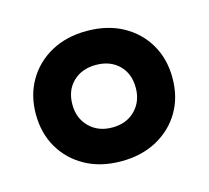

<svg xmlns="http://www.w3.org/2000/svg" viewBox="-58 -831 480 442"><g transform="rotate(-15 181.5 -610.0)"><path d="M181.5 -454.5Q133 -454.5 96.5 -474.5Q60 -494.5 39.5 -529.5Q19 -564.5 19 -610Q19 -655 39.5 -690Q60 -725 96.5 -745Q133 -765 181.5 -765Q230.5 -765 267 -745Q303.5 -725 324 -690Q344.5 -655 344.5 -609.5Q344.5 -564 324 -529.2Q303.5 -494.5 266.8 -474.5Q230 -454.5 181.5 -454.5ZM181.5 -535Q215.5 -535 236.2 -556Q257 -577 257 -609.5Q257 -643.5 236.2 -663.8Q215.5 -684 181.5 -684Q148 -684 127 -663.8Q106 -643.5 106 -609.5Q106 -577 127 -556Q148 -535 181.5 -535Z"/></g></svg>

Font: Hepta Slab SemiBold
Style: Regular
Weight: 600
Designer: Michael LaGattuta
Foundry: Michael LaGattuta
Version: Version 1.102